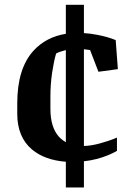

<svg xmlns="http://www.w3.org/2000/svg" viewBox="-20 -681 567 820"><path d="M53.7 -240.2Q53.7 -387.7 122.6 -463.9Q176.3 -522.9 261.2 -536.6V-660.6H338.4V-539.6Q366.2 -538.1 395.5 -532.2Q438 -524.4 474.1 -509.8L483.4 -385.7L400.4 -374.5L364.7 -467.3Q351.1 -469.7 338.4 -470.7V-57.6Q368.7 -58.1 407.7 -68.8Q448.7 -80.1 479.5 -93.3V-36.6Q442.4 -15.1 392.6 -2Q365.7 4.9 338.4 7.8V119.6H261.2V9.8Q170.9 2.9 116.7 -42.5Q53.7 -95.7 53.7 -194.8ZM258.3 -466.3Q235.8 -460.9 219.7 -452.6Q210 -419.9 202.6 -370.6Q195.3 -321.3 195.3 -269.5V-216.3Q195.3 -138.2 231 -97.7Q244.1 -83.5 261.2 -73.7V-466.8Q259.8 -466.8 258.3 -466.3Z"/></svg>

Font: Noticia Text
Style: Bold
Weight: 700
Designer: JM Sole
Foundry: JM Sole
Version: Version 1.003